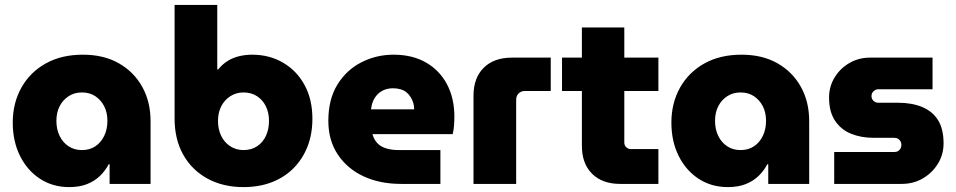

<svg xmlns="http://www.w3.org/2000/svg" viewBox="-20 -750 3897 783"><path d="M262 13Q195 13 143 -21Q91 -55 61.5 -114.5Q32 -174 32 -250Q32 -330 67.5 -393Q103 -456 167 -491.5Q231 -527 318 -527Q403 -527 464.5 -492Q526 -457 560 -396Q594 -335 594 -256V0H427V-80H423Q409 -53 387 -32Q365 -11 334.5 1Q304 13 262 13ZM314 -138Q346 -138 369 -153.5Q392 -169 405 -196Q418 -223 418 -257Q418 -291 405 -316.5Q392 -342 369 -357.5Q346 -373 314 -373Q283 -373 259.5 -357.5Q236 -342 223 -316.5Q210 -291 210 -257Q210 -223 223 -196Q236 -169 259.5 -153.5Q283 -138 314 -138Z M973 13Q889 13 825.5 -22Q762 -57 727 -119.5Q692 -182 692 -267V-730H866V-467H870Q886 -487 907 -500.5Q928 -514 954 -520.5Q980 -527 1008 -527Q1079 -527 1135 -494Q1191 -461 1222.5 -402.5Q1254 -344 1254 -266Q1254 -204 1234.5 -153.5Q1215 -103 1178.5 -65.5Q1142 -28 1090 -7.5Q1038 13 973 13ZM973 -138Q1005 -138 1028.5 -153.5Q1052 -169 1064.5 -196Q1077 -223 1077 -257Q1077 -290 1064.5 -316Q1052 -342 1028.5 -357.5Q1005 -373 973 -373Q943 -373 919 -357.5Q895 -342 882 -316Q869 -290 869 -257Q869 -223 882 -196Q895 -169 919 -153.5Q943 -138 973 -138Z M1616 0Q1529 0 1462.5 -31Q1396 -62 1357.5 -120Q1319 -178 1319 -257Q1319 -345 1356 -405Q1393 -465 1454 -496Q1515 -527 1585 -527Q1661 -527 1716.5 -495.5Q1772 -464 1802.5 -407Q1833 -350 1833 -274Q1833 -258 1831.5 -237.5Q1830 -217 1826 -203H1499Q1505 -181 1518.5 -166.5Q1532 -152 1554.5 -145Q1577 -138 1606 -138H1776V0ZM1493 -304H1669Q1669 -319 1665 -331.5Q1661 -344 1654 -355Q1647 -366 1637 -374Q1627 -382 1613 -386Q1599 -390 1583 -390Q1562 -390 1546 -383Q1530 -376 1519 -364.5Q1508 -353 1501.5 -337.5Q1495 -322 1493 -304Z M1911 0V-360Q1911 -432 1952.5 -473.5Q1994 -515 2068 -515H2226V-379H2121Q2105 -379 2095 -369Q2085 -359 2085 -343V0Z M2509 0Q2436 0 2394.5 -41.5Q2353 -83 2353 -155V-638H2526V-168Q2526 -157 2534 -149.5Q2542 -142 2553 -142H2665V0ZM2272 -379V-515H2665V-379Z M2948 13Q2881 13 2829 -21Q2777 -55 2747.5 -114.5Q2718 -174 2718 -250Q2718 -330 2753.5 -393Q2789 -456 2853 -491.5Q2917 -527 3004 -527Q3089 -527 3150.5 -492Q3212 -457 3246 -396Q3280 -335 3280 -256V0H3113V-80H3109Q3095 -53 3073 -32Q3051 -11 3020.5 1Q2990 13 2948 13ZM3000 -138Q3032 -138 3055 -153.5Q3078 -169 3091 -196Q3104 -223 3104 -257Q3104 -291 3091 -316.5Q3078 -342 3055 -357.5Q3032 -373 3000 -373Q2969 -373 2945.5 -357.5Q2922 -342 2909 -316.5Q2896 -291 2896 -257Q2896 -223 2909 -196Q2922 -169 2945.5 -153.5Q2969 -138 3000 -138Z M3382 0V-130H3626Q3636 -130 3642.5 -134Q3649 -138 3652.5 -144.5Q3656 -151 3656 -159Q3656 -167 3652.5 -173.5Q3649 -180 3642.5 -184Q3636 -188 3626 -188H3542Q3492 -188 3451 -204.5Q3410 -221 3385.5 -257.5Q3361 -294 3361 -352Q3361 -397 3383.5 -434Q3406 -471 3444 -493Q3482 -515 3528 -515H3783V-386H3562Q3551 -386 3542.5 -378Q3534 -370 3534 -358Q3534 -347 3542 -339Q3550 -331 3562 -331H3642Q3699 -331 3741 -313.5Q3783 -296 3805.5 -260Q3828 -224 3828 -165Q3828 -120 3805 -82.5Q3782 -45 3743.5 -22.5Q3705 0 3657 0Z"/></svg>

Font: MuseoModerno Thin ExtraBold
Style: Regular
Weight: 800
Version: Version 1.002